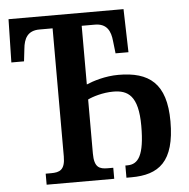

<svg xmlns="http://www.w3.org/2000/svg" viewBox="-51 -765 801 815"><g transform="rotate(-5 349.0 -357.0)"><path d="M115 0H403V-47H380C344 -47 322 -55 322 -115V-345C342 -355 386 -369 431 -369C493 -369 537 -343 537 -214C537 -88 510 -52 464 -52H455V0H476C593 0 662 -50 662 -222C662 -385 589 -438 459 -438C402 -438 350 -421 322 -409V-659H378C429 -659 445 -626 449 -582L455 -530H510L505 -714H15L11 -530H65L71 -582C75 -626 91 -659 142 -659H198V-113C198 -55 174 -47 138 -47H115Z"/></g></svg>

Font: Noto Serif Condensed Semi
Style: Regular
Weight: 600
Width: 3
Designer: Monotype Design Team
Foundry: Monotype Imaging Inc.
Version: Version 1.002